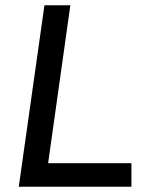

<svg xmlns="http://www.w3.org/2000/svg" viewBox="-20 -706 572 726"><path d="M246 -686H148L51 0H477V-89H162Z"/></svg>

Font: Chivo
Style: Italic
Weight: 400
Italic angle: -8°
Designer: Hector Gatti
Foundry: Omnibus-Type
Version: Version 1.003;PS 001.003;hotconv 1.0.70;makeotf.lib2.5.58329